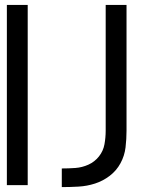

<svg xmlns="http://www.w3.org/2000/svg" viewBox="-20 -755 616 783"><path d="M232 8Q266 8 300.5 6Q335 4 367.5 -6.5Q400 -17 427.5 -38Q455 -59 471.5 -89.5Q488 -120 492 -154Q496 -188 496 -222V-735H411V-222Q411 -194 406 -166.5Q401 -139 383.5 -117Q366 -95 340.5 -83.5Q315 -72 287.5 -70Q260 -68 232 -68V8ZM8 0H93V-735H8Z"/></svg>

Font: Iosevka Sparkle
Style: Regular
Weight: 400
Designer: Belleve Invis
Foundry: Belleve Invis
Version: Version 4.5.0; ttfautohint (v1.8.3)